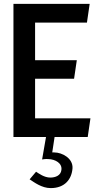

<svg xmlns="http://www.w3.org/2000/svg" viewBox="-20 -713 535 985"><path d="M160 -404V-597H426L440 -693H49V-10H216L196 105C202 104 214 102 227 103C265 104 300 125 295 159C292 187 265 198 238 198C207 198 179 177 165 168L132 207C155 222 194 252 240 252C313 252 348 206 352 150C355 100 300 69 258 69H248L260 -10H430L444 -106H160V-309H360L374 -404Z"/></svg>

Font: Bluebird
Style: LiNrw
Weight: 300
Designer: Jasper
Foundry: Cannot Into Space Fonts
Version: Version 0.98